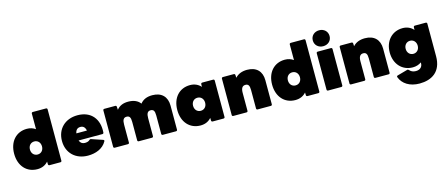

<svg xmlns="http://www.w3.org/2000/svg" viewBox="-59 -1585 6019 2584"><g transform="rotate(-15 2950.5 -293.5)"><path d="M277 10C339 10 390 -12 427 -55L428 -18C428 -7 436 0 447 0H598C609 0 616 -7 616 -18V-732C616 -743 609 -750 598 -750H414C403 -750 396 -743 396 -732V-515C363 -539 323 -552 277 -552C128 -552 26 -441 26 -271C26 -101 128 10 277 10ZM330 -180C280 -180 246 -218 246 -271C246 -324 280 -362 330 -362C380 -362 414 -324 414 -271C414 -218 380 -180 330 -180Z M982 10C1088 10 1191 -27 1242 -119C1248 -130 1244 -138 1233 -142L1075 -195C1065 -198 1058 -195 1051 -187C1036 -172 1011 -166 984 -166C949 -166 923 -184 910 -220H1241C1252 -220 1259 -226 1260 -237C1274 -420 1174 -552 982 -552C809 -552 692 -438 692 -271C692 -104 809 10 982 10ZM980 -390C1019 -390 1044 -367 1053 -320H906C914 -367 939 -390 980 -390Z M1539 0C1550 0 1557 -7 1557 -18V-268C1557 -329 1572 -362 1615 -362C1655 -362 1672 -340 1672 -275V-18C1672 -7 1679 0 1690 0H1874C1885 0 1892 -7 1892 -18V-268C1892 -329 1907 -362 1950 -362C1990 -362 2007 -340 2007 -275V-18C2007 -7 2014 0 2025 0H2209C2220 0 2227 -7 2227 -18V-353C2227 -477 2154 -552 2024 -552C1950 -552 1895 -529 1856 -480C1822 -527 1765 -552 1689 -552C1618 -552 1566 -530 1528 -482L1525 -525C1524 -537 1518 -542 1507 -542H1355C1344 -542 1337 -535 1337 -524V-18C1337 -7 1344 0 1355 0Z M2550 10C2612 10 2663 -12 2700 -55L2701 -18C2701 -7 2709 0 2720 0H2871C2882 0 2889 -7 2889 -18V-524C2889 -535 2882 -542 2871 -542H2720C2709 -542 2701 -535 2701 -524L2700 -487C2663 -529 2612 -552 2550 -552C2401 -552 2299 -441 2299 -271C2299 -101 2401 10 2550 10ZM2603 -180C2553 -180 2519 -218 2519 -271C2519 -324 2553 -362 2603 -362C2653 -362 2687 -324 2687 -271C2687 -218 2653 -180 2603 -180Z M3191 0C3202 0 3209 -7 3209 -18V-268C3209 -329 3228 -362 3271 -362C3311 -362 3328 -340 3328 -275V-18C3328 -7 3335 0 3346 0H3530C3541 0 3548 -7 3548 -18V-353C3548 -477 3475 -552 3345 -552C3273 -552 3218 -529 3179 -486L3177 -524C3176 -536 3169 -542 3158 -542H3007C2996 -542 2989 -535 2989 -524V-18C2989 -7 2996 0 3007 0Z M3871 10C3933 10 3984 -12 4021 -55L4022 -18C4022 -7 4030 0 4041 0H4192C4203 0 4210 -7 4210 -18V-732C4210 -743 4203 -750 4192 -750H4008C3997 -750 3990 -743 3990 -732V-515C3957 -539 3917 -552 3871 -552C3722 -552 3620 -441 3620 -271C3620 -101 3722 10 3871 10ZM3924 -180C3874 -180 3840 -218 3840 -271C3840 -324 3874 -362 3924 -362C3974 -362 4008 -324 4008 -271C4008 -218 3974 -180 3924 -180Z M4420 -593C4486 -593 4537 -638 4537 -704C4537 -770 4486 -815 4420 -815C4354 -815 4303 -770 4303 -704C4303 -638 4354 -593 4420 -593ZM4512 0C4523 0 4530 -7 4530 -18V-524C4530 -535 4523 -542 4512 -542H4328C4317 -542 4310 -535 4310 -524V-18C4310 -7 4317 0 4328 0Z M4832 0C4843 0 4850 -7 4850 -18V-268C4850 -329 4869 -362 4912 -362C4952 -362 4969 -340 4969 -275V-18C4969 -7 4976 0 4987 0H5171C5182 0 5189 -7 5189 -18V-353C5189 -477 5116 -552 4986 -552C4914 -552 4859 -529 4820 -486L4818 -524C4817 -536 4810 -542 4799 -542H4648C4637 -542 4630 -535 4630 -524V-18C4630 -7 4637 0 4648 0Z M5543 228C5711 228 5851 148 5851 -70V-524C5851 -535 5844 -542 5833 -542H5682C5671 -542 5663 -535 5663 -524L5662 -487C5624 -530 5572 -552 5512 -552C5363 -552 5261 -439 5261 -279C5261 -119 5363 -6 5512 -6C5557 -6 5598 -19 5631 -43V-32C5631 18 5598 53 5537 53C5494 53 5469 36 5450 15C5443 7 5436 4 5426 7L5286 46C5275 49 5270 57 5274 68C5309 164 5407 228 5543 228ZM5565 -180C5516 -180 5481 -218 5481 -271C5481 -324 5516 -362 5565 -362C5614 -362 5649 -324 5649 -271C5649 -218 5614 -180 5565 -180Z"/></g></svg>

Font: LINE Seed Sans TH Heavy
Style: Regular
Weight: 900
Designer: Dalton Maag Ltd | Thai characters by Cadson Demak Co.,Ltd.
Foundry: Dalton Maag Ltd
Version: Version 1.003